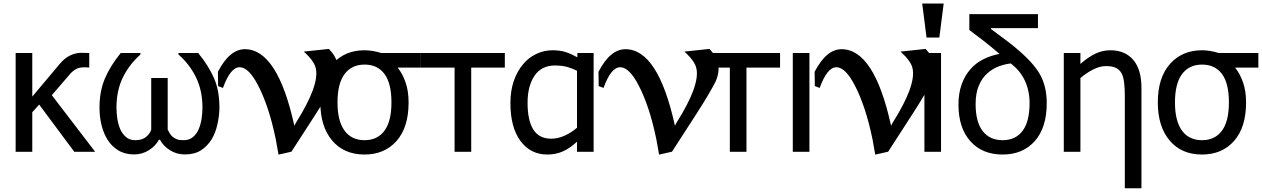

<svg xmlns="http://www.w3.org/2000/svg" viewBox="-20 -838 6967 1060"><path d="M505.4 0H390.1L196.3 -260.7L158.2 -218.3V0H66.4V-545.4H158.2V-304.7L310.1 -485.4Q336.4 -517.1 366.9 -531.7Q397.5 -546.4 427.7 -546.4Q440.4 -546.4 455.1 -545.9Q469.7 -545.4 472.7 -545.4V-465.3H467.3Q460 -466.3 452.1 -466.3Q444.3 -466.3 440.4 -466.3Q438 -466.3 431.2 -465.8Q424.3 -465.3 413.1 -462.4Q402.3 -459 390.4 -450.7Q378.4 -442.4 369.6 -432.6L266.1 -312.5Z M1191.4 -244.6Q1191.4 -201.2 1180.2 -151.1Q1168.9 -101.1 1147.5 -67.4Q1124 -30.3 1088.9 -7.8Q1053.7 14.6 999.5 14.6Q954.6 14.6 917.5 -9.3Q880.4 -33.2 863.3 -66.4H857.4Q838.9 -32.2 802 -8.8Q765.1 14.6 721.2 14.6Q669.9 14.6 633.1 -7.8Q596.2 -30.3 573.2 -67.4Q551.3 -103 540.3 -148.4Q529.3 -193.8 529.3 -244.6Q529.3 -333.5 558.6 -403.3Q587.9 -473.1 646.5 -545.4H755.4V-537.1Q692.4 -481 657.7 -409.2Q623 -337.4 623 -244.6Q623 -216.3 627.4 -185.1Q631.8 -153.8 643.1 -126.5Q654.3 -100.1 674.8 -82Q695.3 -64 726.6 -64Q765.6 -64 787.1 -82.5Q808.6 -101.1 814.9 -122.1V-407.2H905.8V-122.1Q909.2 -115.2 916.3 -103.3Q923.3 -91.3 931.6 -84Q942.9 -74.7 955.8 -69.3Q968.8 -64 994.1 -64Q1025.4 -64 1046.1 -82Q1066.9 -100.1 1077.6 -126.5Q1088.4 -152.8 1093 -183.1Q1097.7 -213.4 1097.7 -244.6Q1097.7 -337.4 1062.5 -410.2Q1027.3 -482.9 965.3 -537.1V-545.4H1074.2Q1132.3 -474.1 1161.9 -405.8Q1191.4 -337.4 1191.4 -244.6Z M1517.6 15.6 1502.4 -69.8V-69.3Q1482.9 -164.1 1458.3 -237.8Q1433.6 -311.5 1405.3 -365.7Q1378.9 -417 1353.3 -441.9Q1327.6 -466.8 1303.2 -466.8Q1252 -466.8 1210.9 -352.5L1184.1 -362.8L1183.1 -441.9Q1216.3 -505.4 1253.4 -535.9Q1290.5 -566.4 1332 -566.4Q1512.2 -566.4 1605 -144L1613.8 -160.2Q1679.7 -265.1 1706.8 -339.6Q1733.9 -414.1 1723.6 -460Q1715.8 -500 1657.2 -553.2L1795.9 -567.9Q1817.4 -544.9 1828.6 -524.9Q1839.8 -504.9 1842.8 -488.8Q1853.5 -441.9 1829.6 -387.7Q1817.4 -363.3 1791 -317.9Q1764.6 -272.5 1722.7 -207.5L1588.9 -0.5Z M2303.7 -464.8H2175.3Q2202.6 -430.7 2219.2 -382.6Q2235.8 -334.5 2235.8 -272.5Q2235.8 -134.8 2169.4 -59.8Q2103 15.1 1992.7 15.1Q1878.9 15.1 1813.7 -62.3Q1748.5 -139.6 1748.5 -272.5Q1748.5 -409.2 1815.7 -484.9Q1882.8 -560.5 1992.7 -560.5Q2016.1 -560.5 2040.3 -556.2Q2064.5 -551.8 2085 -545.4H2303.7ZM2141.1 -272.5Q2141.1 -378.4 2102.5 -429.9Q2064 -481.4 1992.7 -481.4Q1921.4 -481.4 1882.3 -429Q1843.3 -376.5 1843.3 -272.5Q1843.3 -169.9 1882.1 -116.9Q1920.9 -64 1992.7 -64Q2063.5 -64 2102.3 -116Q2141.1 -168 2141.1 -272.5Z M2767.1 -464.8H2581.5V0H2489.7V-464.8H2304.2V-545.4H2767.1Z M3257.3 0H3165.5V-55.7Q3126.5 -19.5 3087.6 -2.2Q3048.8 15.1 3002 15.1Q2908.2 15.1 2853 -60.3Q2797.9 -135.7 2797.9 -268.6Q2797.9 -335.9 2816.2 -390.1Q2834.5 -444.3 2868.7 -484.4Q2898.4 -520 2940.9 -540.3Q2983.4 -560.5 3029.8 -560.5Q3070.8 -560.5 3101.3 -551Q3131.8 -541.5 3165.5 -522.5H3167.5V-545.4H3257.3ZM3165.5 -132.8V-447.3Q3131.3 -463.9 3104 -470.2Q3076.7 -476.6 3044.9 -476.6Q2969.2 -476.6 2930.9 -419.7Q2892.6 -362.8 2892.6 -270.5Q2892.6 -174.3 2924.1 -123.3Q2955.6 -72.3 3023.4 -72.3Q3059.6 -72.3 3096.4 -88.6Q3133.3 -105 3165.5 -132.8Z M3618.7 15.6 3603.5 -69.8V-69.3Q3584 -164.1 3559.3 -237.8Q3534.7 -311.5 3506.3 -365.7Q3480 -417 3454.3 -441.9Q3428.7 -466.8 3404.3 -466.8Q3353 -466.8 3312 -352.5L3285.2 -362.8L3284.2 -441.9Q3317.4 -505.4 3354.5 -535.9Q3391.6 -566.4 3433.1 -566.4Q3613.3 -566.4 3706.1 -144L3714.8 -160.2Q3780.8 -265.1 3807.9 -339.6Q3835 -414.1 3824.7 -460Q3816.9 -500 3758.3 -553.2L3897 -567.9Q3918.5 -544.9 3929.7 -524.9Q3940.9 -504.9 3943.8 -488.8Q3954.6 -441.9 3930.7 -387.7Q3918.5 -363.3 3892.1 -317.9Q3865.7 -272.5 3823.7 -207.5L3689.9 -0.5Z M4286.6 -464.8H4101.1V0H4009.3V-464.8H3823.7V-545.4H4286.6Z M4448.7 0H4356.9V-545.4H4448.7Z M4812 15.6 4796.9 -69.8V-69.3Q4777.3 -164.1 4752.7 -237.8Q4728 -311.5 4699.7 -365.7Q4673.3 -417 4647.7 -441.9Q4622.1 -466.8 4597.7 -466.8Q4546.4 -466.8 4505.4 -352.5L4478.5 -362.8L4477.5 -441.9Q4510.7 -505.4 4547.9 -535.9Q4585 -566.4 4626.5 -566.4Q4806.6 -566.4 4899.4 -144L4908.2 -160.2Q4974.1 -265.1 5001.2 -339.6Q5028.3 -414.1 5018.1 -460Q5010.3 -500 4951.7 -553.2L5090.3 -567.9Q5111.8 -544.9 5123 -524.9Q5134.3 -504.9 5137.2 -488.8Q5147.9 -441.9 5124 -387.7Q5111.8 -363.3 5085.4 -317.9Q5059.1 -272.5 5017.1 -207.5L4883.3 -0.5Z M5175.3 0H5083.5V-545.4H5175.3ZM5189.9 -818.4 5166 -630.9H5095.2L5071.3 -818.4Z M5758.8 -268.6Q5758.8 -132.8 5692.6 -58.8Q5626.5 15.1 5515.6 15.1Q5402.3 15.1 5336.9 -58.6Q5271.5 -132.3 5271.5 -260.7Q5271.5 -322.8 5289.1 -372.1Q5306.6 -421.4 5338.4 -457Q5369.1 -491.7 5411.1 -512Q5453.1 -532.2 5498 -540.5Q5452.6 -579.6 5412.8 -610.6Q5373 -641.6 5331.5 -672.4V-759.8H5710.4V-682.6H5451.2V-677.7Q5481 -655.3 5532.5 -617.2Q5584 -579.1 5632.3 -534.2Q5705.6 -465.8 5732.2 -406Q5758.8 -346.2 5758.8 -268.6ZM5664.1 -268.6Q5664.1 -337.9 5637.7 -393.6Q5611.3 -449.2 5560.1 -487.8Q5528.3 -483.9 5495.4 -472.2Q5462.4 -460.4 5432.6 -434.6Q5402.8 -409.2 5384.5 -366.7Q5366.2 -324.2 5366.2 -263.7Q5366.2 -165.5 5405 -114.7Q5443.8 -64 5515.6 -64Q5586.4 -64 5625.2 -115.2Q5664.1 -166.5 5664.1 -268.6Z M6281.7 201.2H6189.9V-310.5Q6189.9 -348.1 6186.3 -380.6Q6182.6 -413.1 6172.4 -432.6Q6161.1 -453.1 6141.1 -463.1Q6121.1 -473.1 6086.4 -473.1Q6052.2 -473.1 6015.9 -454.8Q5979.5 -436.5 5944.8 -407.2V0H5853V-545.4H5944.8V-484.9Q5985.8 -521.5 6025.9 -541Q6065.9 -560.5 6110.4 -560.5Q6190.9 -560.5 6236.3 -507.6Q6281.7 -454.6 6281.7 -354Z M6927.2 -464.8H6798.8Q6826.2 -430.7 6842.8 -382.6Q6859.4 -334.5 6859.4 -272.5Q6859.4 -134.8 6793 -59.8Q6726.6 15.1 6616.2 15.1Q6502.4 15.1 6437.3 -62.3Q6372.1 -139.6 6372.1 -272.5Q6372.1 -409.2 6439.2 -484.9Q6506.3 -560.5 6616.2 -560.5Q6639.6 -560.5 6663.8 -556.2Q6688 -551.8 6708.5 -545.4H6927.2ZM6764.6 -272.5Q6764.6 -378.4 6726.1 -429.9Q6687.5 -481.4 6616.2 -481.4Q6544.9 -481.4 6505.9 -429Q6466.8 -376.5 6466.8 -272.5Q6466.8 -169.9 6505.6 -116.9Q6544.4 -64 6616.2 -64Q6687 -64 6725.8 -116Q6764.6 -168 6764.6 -272.5Z"/></svg>

Font: IranNastaliq
Style: Regular
Weight: 400
Designer: Hossein Zahedi
Version: Version 1.5